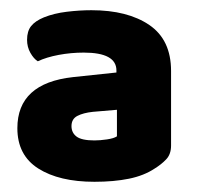

<svg xmlns="http://www.w3.org/2000/svg" viewBox="-20 -676 395 376"><path d="M165 -401Q176 -401 189.5 -403Q203 -405 209 -409V-461L162 -457Q143 -455 131.5 -449Q120 -443 120 -429Q120 -416 130 -408.5Q140 -401 165 -401ZM159 -656Q230 -656 272.5 -627Q315 -598 315 -537V-391Q315 -374 305.5 -364Q296 -354 283 -346Q262 -332 232.5 -326Q203 -320 165 -320Q96 -320 55 -346Q14 -372 14 -425Q14 -513 123 -525L208 -534V-538Q208 -573 144 -573Q119 -573 95 -568.5Q71 -564 54 -556Q46 -561 39.5 -572.5Q33 -584 33 -598Q33 -615 41 -625Q49 -635 66 -642Q86 -650 111 -653Q136 -656 159 -656Z"/></svg>

Font: Baloo Bhaijaan
Style: Regular
Weight: 400
Designer: Devika Bhansali and Ek Type
Foundry: Ek Type
Version: Version 1.443;PS 1.000;hotconv 16.6.51;makeotf.lib2.5.65220;